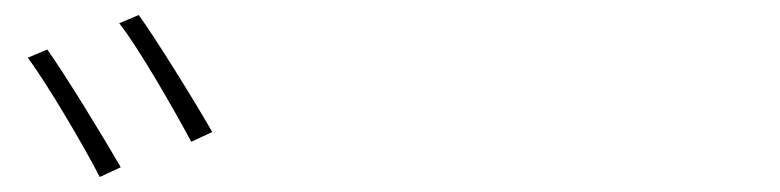

<svg xmlns="http://www.w3.org/2000/svg" viewBox="-20 -848 1040 256"><path d="M43 -782 17 -771C42 -738 92 -653 113 -612L141 -625C118 -665 66 -750 43 -782ZM165 -828 139 -817C165 -784 212 -702 235 -659L263 -672C239 -714 188 -796 165 -828Z"/></svg>

Font: Harano Aji Gothic ExtraLight
Style: Regular
Weight: 250
Foundry: Masamichi Hosoda
Version: HaranoAjiGothic-ExtraLight version 20230610;ttx 4.39.4